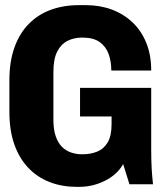

<svg xmlns="http://www.w3.org/2000/svg" viewBox="-20 -716 640 746"><path d="M277.5 10Q221.5 10 173.8 -8.2Q126 -26.5 90.8 -63Q55.5 -99.5 36 -154Q16.5 -208.5 16.5 -281V-404Q16.5 -476.5 36 -531.2Q55.5 -586 91.5 -622.8Q127.5 -659.5 177 -677.8Q226.5 -696 286.5 -696H314Q368 -696 414 -679Q460 -662 494.5 -629.5Q529 -597 548.2 -549.8Q567.5 -502.5 567.5 -442H412.5Q412.5 -477 402.2 -505.8Q392 -534.5 367.8 -552.2Q343.5 -570 299.5 -570Q267 -570 241.8 -557Q216.5 -544 202 -515Q187.5 -486 187.5 -436.5V-250.5Q187.5 -213.5 196 -188Q204.5 -162.5 219.5 -146.8Q234.5 -131 255.2 -123.8Q276 -116.5 300 -116.5Q332 -116.5 357.8 -127Q383.5 -137.5 398.5 -163Q413.5 -188.5 413.5 -233V-263.5H291V-374.5H567.5V-137Q567.5 -93 569.2 -62.5Q571 -32 574.5 0H483L458.5 -78.5Q435.5 -37.5 388 -13.8Q340.5 10 288 10Z"/></svg>

Font: Chivo Mono Medium
Style: Regular
Weight: 500
Monospace: yes
Designer: Hector Gatti
Foundry: Omnibus-Type
Version: Version 1.008